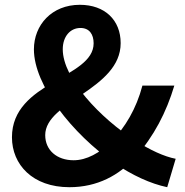

<svg xmlns="http://www.w3.org/2000/svg" viewBox="-20 -774 780 808"><path d="M272 13.8C389.9 13.8 481.5 -36.5 548.9 -111.5C627.8 -200.2 680.2 -301.8 713.6 -413.7H579.3C553.6 -316.1 506.7 -237.8 448.1 -177.7C399.1 -130 344.5 -99.6 289.8 -99.6C219.4 -99.6 170.3 -141.9 170.3 -205.3C170.3 -347.8 487.8 -397.2 487.8 -592.5C487.8 -689.5 421.3 -753.8 315.9 -753.8C198.1 -753.8 122.7 -669.1 122.7 -566.2C122.7 -415.3 283.8 -211.3 462.4 -86.9C537.2 -36.2 613.3 -0.9 683.7 13.8L719.3 -105.8C671 -115 611.7 -142.5 551.3 -181.2C402.1 -276.5 244.1 -443.5 244.1 -566.6C244.1 -620.4 275.5 -656.3 318.5 -656.3C356.7 -656.3 374 -628.9 374 -591.8C374 -443.6 30.3 -431.9 30.3 -196.3C30.3 -81.5 117.3 13.8 272 13.8Z"/></svg>

Font: Source Han Sans JP VF
Style: Regular
Weight: 250
Designer: Ryoko NISHIZUKA 西塚涼子 (kana, bopomofo & ideographs); Paul D. Hunt (Latin, Greek & Cyrillic); Sandoll Communications 산돌커뮤니
Foundry: Adobe
Version: Version 2.004;hotconv 1.0.118;makeotfexe 2.5.65603